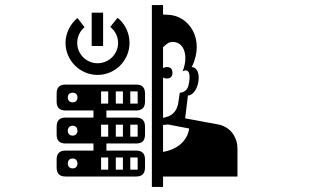

<svg xmlns="http://www.w3.org/2000/svg" viewBox="-20 -680 1240 756"><path d="M247 -296C247 -308 254 -315 266 -315C278 -315 285 -308 285 -296C285 -285 278 -277 266 -277C254 -277 247 -285 247 -296ZM247 -165C247 -177 254 -185 266 -185C278 -185 285 -177 285 -165C285 -154 278 -146 266 -146C254 -146 247 -154 247 -165ZM247 -36C247 -48 254 -56 266 -56C278 -56 285 -48 285 -36C285 -25 278 -17 266 -17C254 -17 247 -25 247 -36ZM406 -320V-272H378V-320ZM406 -189V-142H378V-189ZM406 -60V-12H378V-60ZM464 -320V-272H436V-320ZM464 -189V-142H436V-189ZM464 -60V-12H436V-60ZM522 -320V-272H493V-320ZM522 -189V-142H493V-189ZM522 -60V-12H493V-60ZM622 -188C629 -188 635 -189 641 -190L725 -174C717 -123 676 -91 622 -82ZM637 -371C652 -371 659 -379 659 -393C659 -408 652 -416 637 -416C631 -416 626 -414 622 -412V-494C633 -504 643 -515 660 -515C706 -515 723 -458 699 -399C704 -402 708 -403 711 -403C726 -403 731 -382 722 -343C718 -327 705 -315 688 -315L681 -269C673 -237 655 -222 622 -216V-375C626 -372 631 -371 637 -371ZM203 -280C203 -257 214 -245 238 -245H348V-217H238C214 -217 203 -205 203 -181V-150C203 -127 214 -115 238 -115H348V-87H238C214 -87 203 -75 203 -52V-21C203 3 214 15 238 15H516C540 15 551 3 551 -21V-52C551 -75 540 -87 516 -87H399V-115H516C540 -115 551 -127 551 -150V-181C551 -205 540 -217 516 -217H399V-245H516C540 -245 551 -257 551 -280V-312C551 -335 540 -347 516 -347H238C214 -347 203 -335 203 -312ZM285 -609C256 -585 238 -549 238 -511C238 -442 295 -385 364 -385C434 -385 490 -442 490 -511C490 -549 473 -586 443 -610L414 -574C433 -559 445 -537 445 -511C445 -467 409 -431 364 -431C320 -431 284 -467 284 -511C284 -536 295 -558 313 -573ZM709 -214 720 -304C763 -305 782 -413 735 -416C789 -525 724 -622 637 -622L622 -623V-660H578V56H622V15H915V-95C915 -136 891 -180 839 -190ZM341 -499H386V-630H341Z"/></svg>

Font: CryptoKit 1.4
Style: Regular
Weight: 400
Monospace: yes
Designer: Oceane Juvin
Foundry: http://www.head-geneve.ch
Version: Version 1.000